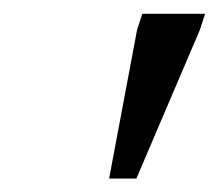

<svg xmlns="http://www.w3.org/2000/svg" viewBox="-20 -696 317 278"><path d="M138 -437.5 178.5 -653 186 -676H277L269.5 -653L177.5 -437.5Z"/></svg>

Font: Newsreader 16pt 16pt
Style: Italic
Weight: 400
Italic angle: -17°
Version: Version 1.003